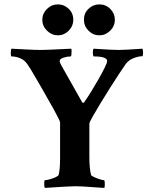

<svg xmlns="http://www.w3.org/2000/svg" viewBox="-20 -874 693 897"><path d="M190.4 3.9Q186.5 0 186.5 -11.7Q186.5 -32.2 189.5 -32.2Q197.3 -32.2 211.9 -36.1Q226.6 -40 239.3 -45.9Q252 -51.8 253.9 -56.6Q260.7 -81.1 260.7 -135.7V-301.8Q260.7 -309.6 230.5 -364.3L168.9 -472.7L138.7 -524.4Q122.1 -553.7 109.4 -571.8Q96.7 -589.8 85.9 -595.7Q61.5 -610.4 34.2 -610.4Q30.3 -610.4 30.3 -627Q30.3 -642.6 34.2 -646.5Q71.3 -644.5 108.4 -642.6Q145.5 -640.6 172.9 -640.6Q195.3 -640.6 312.5 -646.5Q314.5 -644.5 314.5 -635.3Q314.5 -626 313.5 -618.2Q312.5 -610.4 310.5 -610.4Q295.9 -610.4 277.8 -605Q259.8 -599.6 258.8 -589.8Q258.8 -582 266.6 -568.4L364.3 -395.5Q370.1 -390.6 374 -397.5Q388.7 -418 406.7 -447.3Q424.8 -476.6 441.4 -505.9Q458 -535.2 469.2 -558.1Q480.5 -581.1 480.5 -588.9Q480.5 -610.4 418 -610.4Q416 -610.4 414.6 -618.2Q413.1 -626 414.1 -635.3Q415 -644.5 417 -646.5Q504.9 -640.6 535.2 -640.6Q560.5 -640.6 645.5 -646.5Q648.4 -637.7 648.4 -628.9Q648.4 -611.3 644.5 -611.3Q627 -611.3 604.5 -602.5Q582 -593.8 568.4 -576.2Q558.6 -562.5 538.1 -531.7Q517.6 -501 493.7 -462.9Q469.7 -424.8 447.8 -388.7Q425.8 -352.5 411.6 -327.1Q397.5 -301.8 397.5 -296.9V-141.6Q397.5 -114.3 399.4 -93.3Q401.4 -72.3 405.3 -56.6Q407.2 -52.7 419.4 -46.9Q431.6 -41 445.8 -36.6Q460 -32.2 465.8 -32.2Q469.7 -32.2 469.7 -13.7Q469.7 -3.9 467.8 3.9Q463.9 3.9 449.2 2.9Q434.6 2 409.2 0Q383.8 -2 364.3 -2.9Q344.7 -3.9 332 -3.9Q314.5 -3.9 284.2 -2Q253.9 0 227.1 1.5Q200.2 2.9 190.4 3.9ZM444.3 -709Q415 -709 393.6 -730.5Q372.1 -752 372.1 -782.2Q372.1 -812.5 393.6 -833Q415 -853.5 444.3 -853.5Q474.6 -853.5 495.6 -832Q516.6 -810.5 516.6 -782.2Q516.6 -752 494.6 -730.5Q472.7 -709 444.3 -709ZM251 -709Q221.7 -709 199.7 -730.5Q177.7 -752 177.7 -782.2Q177.7 -810.5 199.2 -832Q220.7 -853.5 251 -853.5Q279.3 -853.5 300.8 -833Q322.3 -812.5 322.3 -782.2Q322.3 -752 300.8 -730.5Q279.3 -709 251 -709Z"/></svg>

Font: Crimson Text
Style: Bold
Weight: 700
Designer: Sebastian Kosch
Foundry: Sebastian Kosch
Version: Version 1.100